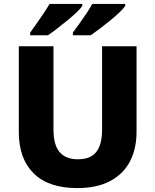

<svg xmlns="http://www.w3.org/2000/svg" viewBox="-20 -950 793 980"><path d="M677 -279Q677 -191 643.5 -126.5Q610 -62 542.5 -26Q475 10 374 10Q228 10 152 -65Q76 -140 76 -276V-714H253V-288Q253 -210 284.5 -173.5Q316 -137 377 -137Q421 -137 448 -153.5Q475 -170 488 -203.5Q501 -237 501 -289V-714H677ZM619 -920Q611 -907 590 -887Q569 -867 542 -845Q515 -823 488.5 -803Q462 -783 443 -770H352V-784Q366 -803 384.5 -828.5Q403 -854 421 -881Q439 -908 451 -930H619ZM400 -920Q392 -907 371 -887Q350 -867 323 -845Q296 -823 270 -803Q244 -783 225 -770H134V-784Q148 -803 166 -828.5Q184 -854 202 -881Q220 -908 233 -930H400Z"/></svg>

Font: Noto Sans Oriya ExtraBold
Style: Regular
Weight: 800
Version: Version 2.003